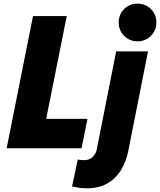

<svg xmlns="http://www.w3.org/2000/svg" viewBox="-20 -807 871 1045"><path d="M16.1 0 159.7 -719.7H343.3L231.4 -160.2H456.1L423.8 0ZM454.1 217.8Q433.1 217.8 412.8 215.1Q392.6 212.4 372.1 208L403.3 60.5Q409.2 63.5 421.4 64Q433.6 64.5 438.5 64.5Q467.3 64.5 484.6 46.9Q502 29.3 505.9 9.8L612.3 -527.3H785.6L678.2 14.6Q666 75.7 637 121.3Q607.9 167 562.3 192.4Q516.6 217.8 454.1 217.8ZM728.5 -582Q685.1 -582 655.5 -611.8Q626 -641.6 626 -685.1Q626 -728 655.5 -757.6Q685.1 -787.1 728.5 -787.1Q771.5 -787.1 801.3 -757.6Q831.1 -728 831.1 -685.1Q831.1 -641.6 801.3 -611.8Q771.5 -582 728.5 -582Z"/></svg>

Font: Reddit Sans Black
Style: Italic
Weight: 900
Italic angle: -11.25°
Designer: Stephen Hutchings
Version: Version 1.013